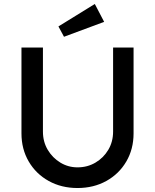

<svg xmlns="http://www.w3.org/2000/svg" viewBox="-20 -940 780 966"><path d="M88 -269V-701H196V-278Q196 -227 220 -186.5Q244 -146 283.5 -122Q323 -98 370 -98Q420 -98 460.5 -122Q501 -146 525 -186.5Q549 -227 549 -278V-701H652V-269Q652 -190 615.5 -127.5Q579 -65 515 -29.5Q451 6 370 6Q289 6 225 -29.5Q161 -65 124.5 -127.5Q88 -190 88 -269ZM302 -755 274 -807 457 -920 504 -830Z"/></svg>

Font: Mach
Style: Regular
Weight: 400
Version: Version 1.002